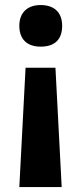

<svg xmlns="http://www.w3.org/2000/svg" viewBox="-20 -566 326 766"><path d="M228 -462.9C228 -516.1 196.8 -545.9 142.1 -545.9C89.4 -545.9 57.1 -515.6 57.1 -462.9C57.1 -409.7 87.9 -379.9 142.1 -379.9C198.2 -379.9 228 -408.2 228 -462.9ZM57.1 180.2H226.1L201.2 -295.9H82Z"/></svg>

Font: Noto Reveo Sans
Style: Bold
Weight: 700
Designer: Monotype Design team
Foundry: Monotype Imaging Inc.
Version: Version 1.04